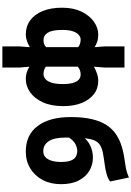

<svg xmlns="http://www.w3.org/2000/svg" viewBox="230 -1106 1083 1582"><g transform="rotate(90 771.0 -314.5)"><path d="M362 207V66L368 -19Q346 -6 318.5 4Q291 14 264 14Q197 14 147.5 -22Q98 -58 70.5 -125Q43 -192 43 -285Q43 -378 75 -444.5Q107 -511 158 -547Q209 -583 264 -583Q298 -583 323 -574.5Q348 -566 368 -553L362 -635V-799H536V-635L529 -548Q555 -562 585 -572.5Q615 -583 645 -583Q709 -583 755.5 -547Q802 -511 828 -446.5Q854 -382 854 -294Q854 -196 822.5 -127Q791 -58 740 -22Q689 14 630 14Q603 14 577.5 6.5Q552 -1 529 -16L536 66V207ZM310 -132Q327 -132 341 -136.5Q355 -141 368 -154V-418Q354 -429 337.5 -433.5Q321 -438 306 -438Q285 -438 266.5 -422Q248 -406 237 -373Q226 -340 226 -287Q226 -205 248 -168.5Q270 -132 310 -132ZM588 -132Q612 -132 631 -148Q650 -164 661 -199Q672 -234 672 -291Q672 -341 663 -373.5Q654 -406 636.5 -422Q619 -438 593 -438Q576 -438 561 -433Q546 -428 529 -415V-151Q544 -140 559.5 -136Q575 -132 588 -132Z M1228 14Q1091 14 1017.5 -84Q944 -182 944 -357Q944 -458 961 -530Q978 -602 1009.5 -650.5Q1041 -699 1085.5 -729Q1130 -759 1185 -776Q1240 -793 1303 -801Q1338 -806 1362 -810.5Q1386 -815 1405 -821.5Q1424 -828 1442 -836L1475 -681Q1453 -663 1415.5 -652.5Q1378 -642 1340 -637Q1279 -629 1238.5 -621Q1198 -613 1173 -596.5Q1148 -580 1135 -547.5Q1122 -515 1117.5 -458.5Q1113 -402 1113 -314Q1113 -220 1143 -175Q1173 -130 1225 -130Q1255 -130 1274.5 -148Q1294 -166 1304 -199Q1314 -232 1314 -276Q1314 -326 1303 -355.5Q1292 -385 1271.5 -397.5Q1251 -410 1223 -410Q1196 -410 1167 -395Q1138 -380 1113 -342L1105 -454Q1134 -496 1180 -517.5Q1226 -539 1278 -539Q1337 -539 1386.5 -510Q1436 -481 1466.5 -422.5Q1497 -364 1497 -276Q1497 -190 1462 -124.5Q1427 -59 1366.5 -22.5Q1306 14 1228 14Z"/></g></svg>

Font: Noto Sans SC Black
Style: Regular
Weight: 900
Designer: Ryoko NISHIZUKA  (kana, bopomofo & ideographs); Paul D. Hunt (Latin, Greek & Cyrillic); Sandoll Communications , Soo-you
Foundry: Adobe
Version: Version 2.004-H2;hotconv 1.0.118;makeotfexe 2.5.65603